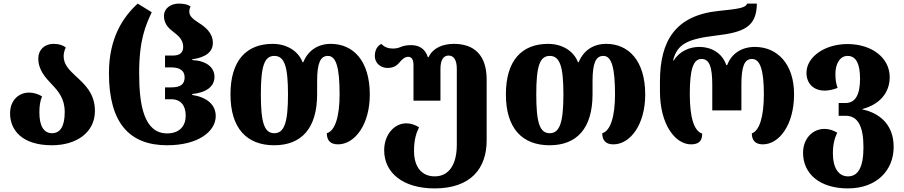

<svg xmlns="http://www.w3.org/2000/svg" viewBox="-20 -794 5028 1068"><path d="M269 14C404 14 508 -56 508 -177C508 -275 450 -326 401 -371C366 -404 334 -435 334 -481C334 -497 338 -514 346 -530C330 -542 310 -550 278 -550C227 -550 193 -516 193 -469C193 -405 232 -363 269 -324C305 -286 340 -245 340 -171C340 -96 318 -53 269 -53C222 -53 199 -96 199 -169C199 -203 203 -232 214 -258C193 -271 166 -279 142 -279C83 -279 36 -235 36 -163C36 -73 100 14 269 14Z M910 14C1084 14 1180 -64 1180 -148C1180 -212 1131 -253 1049 -266V-271C1128 -279 1173 -313 1173 -366C1173 -420 1128 -456 1049 -460V-464C1127 -475 1164 -507 1164 -555C1164 -613 1120 -645 1084 -668C1054 -687 1033 -705 1033 -728C1033 -739 1035 -748 1040 -758C1026 -768 1006 -774 975 -774C928 -774 892 -746 892 -706C892 -663 916 -638 943 -618C974 -594 999 -572 999 -533C999 -502 981 -485 942 -485H898V-419H934C985 -419 1007 -397 1007 -364C1007 -326 985 -308 933 -308H898V-242H932C986 -242 1013 -207 1013 -150C1013 -94 979 -52 910 -52C781 -52 754 -209 754 -387C754 -575 791 -654 824 -726L746 -774C664 -699 586 -583 586 -387C586 -110 700 14 910 14Z M1505 14C1656 14 1744 -79 1744 -270V-342C1744 -443 1762 -483 1804 -483C1850 -483 1869 -418 1869 -269C1869 -146 1844 -66 1798 -53C1798 -16 1815 9 1860 9C1953 9 2037 -100 2037 -268C2037 -457 1944 -550 1820 -550C1747 -550 1693 -512 1667 -448H1663C1638 -513 1572 -550 1497 -550C1350 -550 1262 -457 1262 -269C1262 -80 1353 14 1505 14ZM1506 -53C1450 -53 1431 -112 1431 -269C1431 -425 1450 -483 1506 -483C1562 -483 1582 -425 1582 -269C1582 -115 1562 -53 1506 -53Z M2397 254C2601 254 2687 141 2687 -13V-352C2687 -487 2618 -550 2505 -550C2438 -550 2386 -524 2364 -476H2360C2345 -523 2311 -543 2267 -543C2245 -543 2227 -540 2212 -534C2196 -527 2183 -524 2166 -524C2144 -524 2121 -529 2101 -550C2081 -539 2065 -519 2065 -482C2065 -440 2101 -416 2135 -416C2167 -416 2186 -428 2200 -444C2215 -463 2232 -478 2250 -478C2271 -478 2280 -462 2280 -431V-234H2430V-411C2430 -459 2446 -485 2475 -485C2505 -485 2521 -459 2521 -411V11C2521 122 2477 187 2398 187C2327 187 2283 136 2283 46C2283 -16 2295 -54 2311 -86C2289 -100 2264 -108 2240 -108C2173 -108 2117 -45 2117 42C2117 169 2224 254 2397 254Z M3037 14C3188 14 3276 -79 3276 -270V-342C3276 -443 3294 -483 3336 -483C3382 -483 3401 -418 3401 -269C3401 -146 3376 -66 3330 -53C3330 -16 3347 9 3392 9C3485 9 3569 -100 3569 -268C3569 -457 3476 -550 3352 -550C3279 -550 3225 -512 3199 -448H3195C3170 -513 3104 -550 3029 -550C2882 -550 2794 -457 2794 -269C2794 -80 2885 14 3037 14ZM3038 -53C2982 -53 2963 -112 2963 -269C2963 -425 2982 -483 3038 -483C3094 -483 3114 -425 3114 -269C3114 -115 3094 -53 3038 -53Z M3824 9C3871 9 3886 -14 3886 -51C3840 -65 3817 -142 3817 -270C3817 -405 3835 -466 3882 -466C3926 -466 3942 -423 3942 -321V-180H4104V-321C4104 -423 4120 -466 4163 -466C4207 -466 4229 -408 4229 -270C4229 -146 4205 -67 4162 -52C4162 -16 4179 9 4223 9C4314 9 4397 -99 4397 -270C4397 -437 4305 -533 4179 -533C4105 -533 4049 -496 4025 -432H4020C3998 -496 3942 -533 3868 -533C3818 -533 3760 -510 3728 -458H3724C3747 -549 3804 -577 3961 -596C4117 -614 4189 -644 4190 -774H4136C4128 -751 4094 -745 3976 -733C3737 -708 3651 -567 3651 -341V-286C3651 -98 3738 9 3824 9Z M4697 254C4856 254 4951 154 4951 23C4951 -107 4865 -167 4778 -185V-188C4866 -211 4929 -272 4929 -365C4929 -472 4830 -549 4694 -549C4567 -549 4466 -477 4466 -389C4466 -329 4506 -290 4567 -290C4589 -290 4614 -295 4639 -305C4630 -332 4627 -350 4627 -385C4627 -432 4648 -483 4695 -483C4744 -483 4764 -435 4764 -356C4764 -267 4738 -221 4683 -221H4645V-150H4684C4751 -150 4783 -93 4783 25C4783 137 4753 187 4697 187C4643 187 4613 137 4613 61C4613 7 4622 -23 4637 -56C4614 -70 4590 -77 4566 -77C4501 -77 4447 -24 4447 56C4447 173 4540 254 4697 254Z"/></svg>

Font: Noto Serif Georgian SemiCondensed ExtraBold
Style: Regular
Weight: 800
Width: 4
Designer: Monotype Design Team, Akaki Razmadze
Foundry: Google LLC
Version: Version 2.003